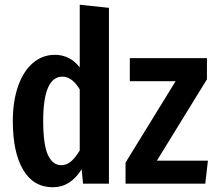

<svg xmlns="http://www.w3.org/2000/svg" viewBox="-20 -774 909 809"><path d="M439 -741V0H330L324 -61Q277 15 203 15Q121 15 77.5 -58.5Q34 -132 34 -264Q34 -348 56.5 -411.5Q79 -475 119 -509Q159 -543 211 -543Q275 -543 316 -490V-754ZM316 -140V-397Q284 -451 243 -451Q162 -451 162 -265Q162 -164 182 -121Q202 -78 238 -78Q261 -78 279.5 -94Q298 -110 316 -140ZM852 -440 641 -97H856L845 0H509V-89L720 -432H527V-529H852Z"/></svg>

Font: Fira Sans Compressed Medium
Style: Regular
Weight: 500
Width: 1
Designer: bBox Type GmbH & Carrois Corporate GbR & Edenspiekermann AG
Foundry: bBox Type GmbH & Carrois Corporate GbR & Edenspiekermann AG
Version: Version 4.301